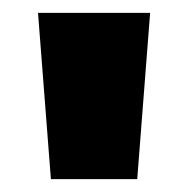

<svg xmlns="http://www.w3.org/2000/svg" viewBox="-20 -734 292 298"><path d="M213 -714 193 -456H59L39 -714Z"/></svg>

Font: Noto Sans Lao Looped UI ExCd Blk
Style: Regular
Weight: 900
Width: 2
Designer: Mark Frömberg, Ben Mitchell
Foundry: The Fontpad Ltd
Version: Version 1.001; ttfautohint (v1.8.4.7-5d5b)